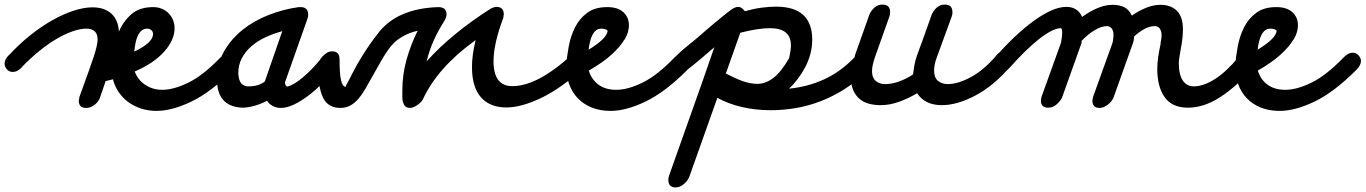

<svg xmlns="http://www.w3.org/2000/svg" viewBox="-63 -425 5960 838"><path d="M35 -134Q14 -111 -7 -111Q-24 -111 -33.5 -123Q-43 -135 -43 -147Q-43 -166 -24 -185V-184Q21 -233 69.5 -271.5Q118 -310 166 -337Q214 -364 259 -378.5Q304 -393 341 -393Q392 -393 422.5 -366Q453 -339 456 -287Q475 -332 510.5 -363Q546 -394 606 -394Q626 -394 643 -387Q660 -380 672.5 -367.5Q685 -355 692 -338Q699 -321 699 -302Q699 -250 653 -199Q607 -148 525 -113Q538 -77 570.5 -55Q603 -33 645 -33Q695 -33 759.5 -64.5Q824 -96 899 -174Q920 -195 939 -195Q975 -195 975 -159Q975 -140 955 -120Q857 -22 772 18.5Q687 59 620 59Q584 59 552 48.5Q520 38 495.5 19.5Q471 1 454 -24.5Q437 -50 430 -79Q422 -77 414.5 -75Q407 -73 398 -71Q392 -53 385 -32.5Q378 -12 372 5Q364 22 348 34Q332 46 312 46Q281 46 281 15Q281 13 281 11Q281 9 283 4V0L323 -111Q329 -128 335 -145.5Q341 -163 347 -180Q354 -202 358.5 -221Q363 -240 363 -252Q363 -300 314 -300Q287 -300 253 -288Q219 -276 182.5 -254.5Q146 -233 108 -202Q70 -171 34 -134ZM486 -185Q496 -189 505 -192.5Q514 -196 523 -200Q521 -190 521 -180Q521 -170 520 -160ZM580 -300Q565 -300 555 -291.5Q545 -283 538.5 -269Q532 -255 528.5 -237Q525 -219 523 -200Q562 -218 583.5 -237.5Q605 -257 605 -277Q605 -287 597.5 -293.5Q590 -300 580 -300Z M1339 -170Q1360 -195 1383 -195Q1419 -195 1419 -161Q1419 -145 1404 -127Q1376 -94 1345 -62.5Q1314 -31 1282 -7Q1250 17 1219.5 31.5Q1189 46 1163 46Q1143 46 1127.5 37.5Q1112 29 1102 15Q1076 29 1047 37Q1018 45 993 45Q884 39 884 -78Q884 -147 915 -201Q946 -255 996 -295Q1046 -335 1110.5 -360Q1175 -385 1241 -394H1249Q1282 -394 1282 -361Q1282 -356 1281.5 -352.5Q1281 -349 1278 -343L1280 -346Q1256 -277 1231 -207.5Q1206 -138 1182 -69Q1181 -67 1181 -64Q1181 -57 1184 -53Q1187 -49 1190 -47Q1218 -53 1258 -86.5Q1298 -120 1339 -170ZM1094 -73 1169 -289Q1129 -278 1094 -261.5Q1059 -245 1033 -222Q1007 -199 992 -170Q977 -141 977 -105Q979 -73 990.5 -60.5Q1002 -48 1021 -48Q1051 -48 1071.5 -57Q1092 -66 1094 -72Z M1325 -140Q1325 -147 1330 -157.5Q1335 -168 1343.5 -177.5Q1352 -187 1363 -194Q1374 -201 1387 -201Q1419 -201 1419 -166Q1419 -103 1425.5 -74.5Q1432 -46 1446 -46Q1445 -47 1449 -55Q1453 -63 1464 -83L1473 -101Q1494 -143 1523 -189Q1552 -235 1589 -282Q1671 -388 1850 -394Q1886 -394 1886 -362Q1886 -350 1876 -333Q1851 -294 1831 -250.5Q1811 -207 1799 -157Q1853 -218 1926 -277.5Q1999 -337 2080 -388Q2087 -391 2092.5 -393Q2098 -395 2104 -395Q2136 -395 2136 -361Q2136 -360 2135.5 -359.5Q2135 -359 2135 -358Q2135 -356 2134.5 -353Q2134 -350 2134 -348Q2091 -234 2091 -158Q2091 -49 2173 -49Q2229 -49 2294.5 -84Q2360 -119 2435 -188H2434Q2453 -207 2471 -207Q2506 -207 2506 -171Q2506 -151 2484 -129Q2389 -41 2301 1.5Q2213 44 2147 44Q2075 44 2036 -0.5Q1997 -45 1997 -132Q1997 -186 2013 -250Q1848 -132 1783 8Q1779 16 1772 22.5Q1765 29 1757 34.5Q1749 40 1741 43Q1733 46 1727 46Q1713 46 1706 39Q1699 32 1696 21.5Q1693 11 1693 -1Q1693 -13 1693 -23V-30Q1693 -99 1711.5 -165Q1730 -231 1760 -291Q1684 -273 1642 -222Q1617 -189 1598 -154.5Q1579 -120 1562 -91Q1546 -62 1531.5 -37Q1517 -12 1501 6.5Q1485 25 1466 35.5Q1447 46 1422 46Q1369 46 1347 1.5Q1325 -43 1325 -140Z M2465 -186Q2476 -192 2486 -197.5Q2496 -203 2506 -208Q2504 -197 2503.5 -185Q2503 -173 2502 -162ZM2562 -300Q2548 -300 2538.5 -292.5Q2529 -285 2522.5 -272Q2516 -259 2512 -242.5Q2508 -226 2506 -208Q2586 -257 2589 -290Q2587 -295 2579 -297.5Q2571 -300 2562 -300ZM2662 -252Q2644 -221 2606 -186.5Q2568 -152 2507 -117Q2518 -79 2548.5 -56Q2579 -33 2627 -33Q2677 -33 2741.5 -64.5Q2806 -96 2881 -174Q2902 -195 2920 -195Q2937 -195 2947 -183Q2957 -171 2957 -159Q2957 -140 2937 -120Q2839 -22 2754 18.5Q2669 59 2602 59Q2556 59 2520 44.5Q2484 30 2459 4Q2434 -22 2421 -58Q2408 -94 2408 -137Q2411 -178 2419.5 -223.5Q2428 -269 2447.5 -307Q2467 -345 2500.5 -369.5Q2534 -394 2588 -394Q2633 -394 2657.5 -372Q2682 -350 2682 -314Q2682 -300 2677.5 -284.5Q2673 -269 2663 -252Z M2931 -116Q2910 -100 2896 -100Q2882 -100 2872 -113Q2862 -126 2862 -137Q2862 -147 2871.5 -160.5Q2881 -174 2896 -188.5Q2911 -203 2929.5 -218Q2948 -233 2965 -247L2983 -262Q3018 -293 3055 -324Q3092 -355 3126 -381Q3145 -395 3159 -395Q3174 -395 3188 -376Q3227 -387 3261 -391.5Q3295 -396 3324 -396Q3482 -396 3482 -252Q3482 -219 3473.5 -188Q3465 -157 3450.5 -130Q3436 -103 3418 -79.5Q3400 -56 3381 -38Q3462 -46 3533.5 -78.5Q3605 -111 3665 -173Q3688 -196 3706 -196Q3742 -196 3742 -160Q3742 -146 3734.5 -136.5Q3727 -127 3709 -107Q3667 -63 3617.5 -32.5Q3568 -2 3515.5 18Q3463 38 3408.5 47Q3354 56 3301 56Q3234 56 3174.5 42Q3115 28 3068 2Q3037 90 3006.5 175Q2976 260 2945 348Q2938 365 2921 379Q2904 393 2886 393Q2854 393 2854 360Q2854 355 2854.5 351.5Q2855 348 2858 342L2856 345L3006 -78Q3018 -112 3030 -147.5Q3042 -183 3055 -219Q3026 -194 2996 -168.5Q2966 -143 2931 -116ZM3105 -104Q3143 -84 3177 -71.5Q3211 -59 3243 -59Q3278 -59 3312 -84.5Q3346 -110 3381 -171Q3389 -205 3389 -227Q3389 -302 3298 -302Q3245 -302 3168 -282Z M4285 -183Q4305 -206 4328 -206Q4364 -206 4364 -171Q4364 -158 4348 -136Q4274 -50 4194 -8Q4114 34 4048 34Q4010 34 3983 20.5Q3956 7 3940 -18Q3899 6 3859 20Q3819 34 3781 34Q3754 34 3730.5 28Q3707 22 3689.5 7.5Q3672 -7 3661.5 -30Q3651 -53 3651 -88Q3651 -108 3654.5 -131Q3658 -154 3669 -183L3668 -182Q3684 -227 3699.5 -271Q3715 -315 3731 -360Q3737 -376 3752 -390.5Q3767 -405 3789 -405Q3822 -405 3822 -372Q3822 -367 3821.5 -363Q3821 -359 3818 -353L3820 -356L3757 -179Q3743 -139 3743 -114Q3743 -86 3759 -72Q3775 -58 3800 -58Q3829 -58 3860 -69Q3891 -80 3922 -100Q3924 -117 3927.5 -138Q3931 -159 3939 -182Q3955 -226 3971.5 -271Q3988 -316 4003 -360Q4009 -376 4024 -390.5Q4039 -405 4061 -405Q4094 -405 4094 -372Q4094 -367 4093.5 -363Q4093 -359 4090 -353L4092 -356Q4076 -311 4059.5 -267Q4043 -223 4027 -178Q4014 -145 4014 -118Q4014 -86 4031 -72Q4048 -58 4074 -58Q4118 -58 4174.5 -88.5Q4231 -119 4285 -182Z M4486 -3Q4485 -1 4483.5 1Q4482 3 4481 8Q4482 2 4486 -3ZM4344 -130Q4323 -105 4302 -105Q4266 -105 4266 -140Q4266 -155 4281 -175Q4323 -224 4366 -264.5Q4409 -305 4449 -334Q4489 -363 4525 -379Q4561 -395 4591 -395Q4617 -395 4634.5 -383Q4652 -371 4660 -351Q4694 -376 4728 -390Q4762 -404 4794 -404Q4823 -404 4844 -393.5Q4865 -383 4877 -357Q4909 -379 4940.5 -391.5Q4972 -404 5002 -404Q5047 -404 5073.5 -378Q5100 -352 5100 -297Q5100 -277 5097.5 -255.5Q5095 -234 5091 -214Q5088 -195 5085 -177.5Q5082 -160 5082 -150Q5082 -99 5099.5 -73.5Q5117 -48 5147 -48Q5190 -48 5240.5 -80.5Q5291 -113 5342 -175Q5363 -200 5385 -200Q5402 -200 5412 -191.5Q5422 -183 5422 -165Q5422 -152 5406 -130Q5334 -47 5262.5 -1Q5191 45 5122 45Q5053 45 5020.5 -0.5Q4988 -46 4988 -124Q4988 -169 5003 -235H5002Q5007 -260 5007 -269Q5007 -288 4999.5 -299.5Q4992 -311 4977 -311Q4956 -311 4933 -299Q4910 -287 4887 -266Q4886 -261 4886 -256.5Q4886 -252 4885 -248Q4885 -247 4884.5 -246.5Q4884 -246 4884 -245V-243L4797 1Q4790 18 4772 32Q4754 46 4736 46Q4705 46 4705 15Q4705 13 4705 11Q4705 9 4707 4V0L4793 -239Q4795 -248 4796 -257Q4797 -266 4797 -271Q4797 -292 4788.5 -301.5Q4780 -311 4768 -311Q4745 -311 4716 -294Q4687 -277 4658 -247Q4657 -245 4657.5 -243Q4658 -241 4658 -239L4572 2Q4562 20 4546.5 32.5Q4531 45 4512 45Q4480 45 4480 14Q4480 11 4481 8Q4481 1 4483 -3L4568 -239Q4573 -267 4573 -282Q4573 -302 4567 -302Q4549 -302 4524 -289Q4499 -276 4470 -253Q4441 -230 4409 -198.5Q4377 -167 4344 -130Z M5385 -186Q5396 -192 5406 -197.5Q5416 -203 5426 -208Q5424 -197 5423.5 -185Q5423 -173 5422 -162ZM5482 -300Q5468 -300 5458.5 -292.5Q5449 -285 5442.5 -272Q5436 -259 5432 -242.5Q5428 -226 5426 -208Q5506 -257 5509 -290Q5507 -295 5499 -297.5Q5491 -300 5482 -300ZM5582 -252Q5564 -221 5526 -186.5Q5488 -152 5427 -117Q5438 -79 5468.5 -56Q5499 -33 5547 -33Q5597 -33 5661.5 -64.5Q5726 -96 5801 -174Q5822 -195 5840 -195Q5857 -195 5867 -183Q5877 -171 5877 -159Q5877 -140 5857 -120Q5759 -22 5674 18.5Q5589 59 5522 59Q5476 59 5440 44.5Q5404 30 5379 4Q5354 -22 5341 -58Q5328 -94 5328 -137Q5331 -178 5339.5 -223.5Q5348 -269 5367.5 -307Q5387 -345 5420.5 -369.5Q5454 -394 5508 -394Q5553 -394 5577.5 -372Q5602 -350 5602 -314Q5602 -300 5597.5 -284.5Q5593 -269 5583 -252Z"/></svg>

Font: Discipuli Britannica Bold
Style: Regular
Weight: 700
Designer: Peter Wiegel
Foundry: Peter Wiegel
Version: Version 0.001 2009